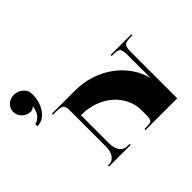

<svg xmlns="http://www.w3.org/2000/svg" viewBox="-153 -906 1122 1122"><g transform="rotate(-45 408.5 -345.0)"><path d="M240.4 -393.4Q240.4 -427.4 228.4 -436.6Q216.3 -445.8 179.2 -445.8H153V-454.5H344.8Q410.4 -454.5 471.2 -434.7Q531.9 -414.8 579.3 -380.2Q626.7 -345.7 660.6 -297.6Q694.5 -249.6 708 -194.1V-384.6Q708 -421.8 698.9 -433.8Q689.7 -445.8 655.6 -445.8H638.1V-454.5H808.6V-445.8H795.5Q755.7 -445.8 745 -433.8Q734.3 -421.8 734.3 -384.6V0H472V-8.7H485.1Q520.5 -8.7 529.1 -17.3Q537.6 -25.8 537.6 -61.2V-100.5Q537.6 -146.9 516.8 -188.8Q496.1 -230.8 460.9 -261.4Q425.7 -292 377 -309.9Q328.2 -327.8 274.9 -327.8H266.6V-96.2Q266.6 -55.1 283.9 -31.9Q301.1 -8.7 327.8 -8.7H349.7V0H170.5V-8.7H180.9Q206.7 -8.7 223.6 -31.9Q240.4 -55.1 240.4 -96.2ZM153 -617.6Q153 -551.6 121.1 -507Q89.2 -462.4 41.1 -462.4V-479.9Q63.4 -484.7 80.2 -503.5Q97 -522.3 101.4 -547.6Q102.7 -555.5 105.8 -559.9L102.3 -562.5Q99.2 -558.6 92 -554.2Q84.8 -549.8 76.5 -549.8Q45 -549.8 22.5 -571Q0 -592.2 0 -621.9Q0 -649.9 21.2 -669.8Q42.4 -689.7 72.1 -689.7Q105.8 -689.7 129.4 -668.5Q153 -647.3 153 -617.6Z"/></g></svg>

Font: Wabroye
Style: Medium
Weight: 500
Designer: gluk
Foundry: gluk
Version: Version 0.14